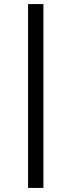

<svg xmlns="http://www.w3.org/2000/svg" viewBox="-20 -770 350 940"><path d="M117.5 150V-750H192.5V150Z"/></svg>

Font: Now Alt Medium
Style: Regular
Weight: 500
Designer: Alfredo Marco Pradil
Foundry: Alfredo Marco Pradil
Version: Version 1.002;PS 001.002;hotconv 1.0.88;makeotf.lib2.5.64775